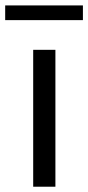

<svg xmlns="http://www.w3.org/2000/svg" viewBox="-22 -706 334 726"><path d="M103.5 0V-517.6H187.5V0ZM-2.4 -629.9V-685.5H291.5V-629.9Z"/></svg>

Font: Reddit Sans
Style: Regular
Weight: 400
Designer: Stephen Hutchings
Foundry: Reddit
Version: Version 1.014